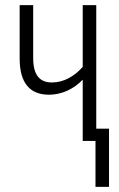

<svg xmlns="http://www.w3.org/2000/svg" viewBox="-20 -552 466 752"><path d="M357 -532H304V-290C271 -253 230 -229 183 -229C139 -229 110 -254 110 -324V-532H57V-323C57 -228 96 -181 172 -181C221 -181 269 -203 304 -240V0H354V180H407V-48H357Z"/></svg>

Font: Noto Sans UI Condensed Light
Style: Regular
Weight: 300
Width: 3
Designer: Monotype Design Team
Foundry: Monotype Imaging Inc.
Version: Version 1.901